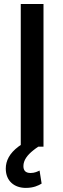

<svg xmlns="http://www.w3.org/2000/svg" viewBox="-20 -731 312 957"><path d="M196.8 -710.9H83.5V-8.3C80.1 -5.9 76.2 -3.4 72.8 -1C26.9 33.2 8.8 70.8 8.8 109.4C8.8 171.9 52.2 205.6 108.4 205.6C147.5 205.6 171.4 193.8 187.5 184.1L177.2 119.1C168 123.5 152.8 131.3 132.8 131.3C106 131.3 96.7 117.7 96.7 96.7C96.7 67.4 116.7 41.5 145.5 18.6C153.3 12.2 161.6 6.3 170.9 0H196.8Z"/></svg>

Font: Bert Sans Medium
Style: Regular
Weight: 500
Designer: Christian Robertson (Google), Cristiano Sobral
Foundry: Google, Cristiano Sobral
Version: Version 3.101